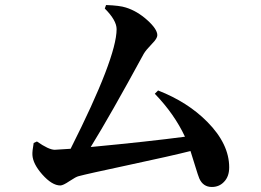

<svg xmlns="http://www.w3.org/2000/svg" viewBox="-20 -750 1040 764"><path d="M609 -390Q727 -344 805 -265Q892 -177 892 -84Q892 -47 871 -26Q852 -6 823 -6Q788 -6 773 -40Q768 -52 758 -85Q746 -125 738 -149Q663 -130 490 -93Q326 -58 293 -49Q283 -47 256 -29Q231 -12 220 -12Q187 -12 148 -56Q111 -98 109 -133Q108 -148 114 -181L127 -187Q174 -154 198 -154L261 -158Q444 -521 444 -634Q444 -669 397 -716L402 -730Q457 -728 481 -720Q526 -706 566 -670Q606 -634 606 -610Q606 -597 586 -577Q560 -550 552 -536Q420 -293 341 -165Q573 -187 716 -206Q674 -296 596 -377Z"/></svg>

Font: Source Han Serif JP
Style: Bold
Weight: 700
Designer: Ryoko NISHIZUKA  (kana & ideographs); Frank Grießhammer (Latin, Greek & Cyrillic); Wenlong ZHANG  (bopomofo); Sandoll Co
Foundry: Adobe Systems Incorporated
Version: Version 1.000;PS 1;hotconv 16.6.53;makeotf.lib2.5.65590